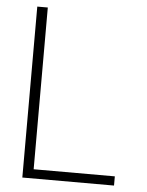

<svg xmlns="http://www.w3.org/2000/svg" viewBox="-52 -757 612 800"><g transform="rotate(5 254.0 -357.5)"><path d="M71.5 0V-715H115.5V-7.5L90.5 -38.5H455V0Z"/></g></svg>

Font: Russolo 10pt ExtraLight
Style: Regular
Weight: 200
Designer: Micah Stupak-Hahn
Version: Version 1.000